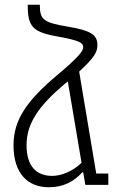

<svg xmlns="http://www.w3.org/2000/svg" viewBox="-20 -780 492 810"><path d="M340 0H437V-48H386L314 -478C377 -536 391 -560 391 -590C391 -635 360 -652 264 -668C162 -685 148 -698 148 -760H97C97 -665 117 -644 233 -624C315 -609 331 -599 331 -581C331 -565 314 -541 220 -462C92 -354 37 -274 37 -167C37 -46 99 10 186 10C246 10 291 -13 327 -53H331L340 0ZM92 -168C92 -259 143 -333 253 -426C258 -429 262 -433 266 -437L324 -93C285 -56 238 -38 200 -38C135 -38 92 -77 92 -168Z"/></svg>

Font: Noto Sans Armenian Condensed Light
Style: Regular
Weight: 300
Width: 3
Designer: Monotype Design Team
Foundry: Monotype Imaging Inc.
Version: Version 2.008